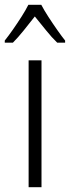

<svg xmlns="http://www.w3.org/2000/svg" viewBox="-46 -785 293 805"><path d="M128 0H74V-532H128ZM127 -765Q139 -742 157.5 -713.5Q176 -685 195 -658Q214 -631 227 -615V-606H194Q171 -628 147 -658Q123 -688 100 -716Q78 -688 53.5 -657.5Q29 -627 8 -606H-26V-615Q-10 -635 8.5 -661.5Q27 -688 44.5 -715.5Q62 -743 73 -765Z"/></svg>

Font: Noto Sans Telugu Condensed Light
Style: Regular
Weight: 300
Width: 3
Designer: Jelle Bosma - Monotype Design Team
Foundry: Monotype Imaging Inc.
Version: Version 2.005; ttfautohint (v1.8.4.7-5d5b)